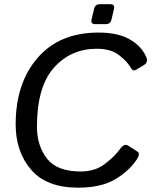

<svg xmlns="http://www.w3.org/2000/svg" viewBox="-20 -868 720 903"><path d="M427.7 -754.4Q405.8 -754.4 410.6 -776.4L422.4 -826.2Q427.2 -848.1 449.2 -848.1H499Q521 -848.1 516.1 -826.2L504.4 -776.4Q499.5 -754.4 477.5 -754.4ZM53.7 -283.2Q53.7 -476.1 156.5 -595.5Q259.3 -714.8 443.4 -714.8Q533.2 -714.8 588.9 -683.6Q644.5 -652.3 667.5 -600.6Q678.7 -574.7 656.2 -561.5L618.2 -539.1Q605 -531.2 592.8 -552.7Q578.1 -579.1 539.6 -608.9Q501 -638.7 435.1 -638.7Q313 -638.7 233.4 -549.3Q153.8 -460 153.8 -272Q153.8 -183.1 200.7 -122.3Q247.6 -61.5 359.9 -61.5Q426.3 -61.5 472.4 -96.4Q518.6 -131.3 543.9 -166.5Q564.5 -194.8 582 -183.6L626 -155.3Q642.1 -145 622.1 -116.2Q583.5 -60.1 518.1 -22.7Q452.6 14.6 346.7 14.6Q199.2 14.6 126.5 -69.6Q53.7 -153.8 53.7 -283.2Z"/></svg>

Font: Istok Web
Style: Italic
Weight: 400
Italic angle: -13°
Designer: Andrey V. Panov
Foundry: Andrey V. Panov
Version: Version 1.0.2g